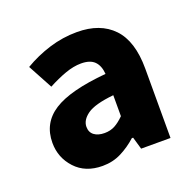

<svg xmlns="http://www.w3.org/2000/svg" viewBox="-80 -896 569 559"><g transform="rotate(-20 204.0 -616.0)"><path d="M149 -420Q96 -420 65 -453.5Q34 -487 34 -533Q34 -594 84.5 -626.5Q135 -659 248 -669Q246 -695 232.5 -708.5Q219 -722 191 -722Q168 -722 141.5 -712.5Q115 -703 87 -688L46 -764Q83 -786 125 -799Q167 -812 211 -812Q283 -812 322.5 -770.5Q362 -729 362 -644V-429H271L260 -467H256Q234 -447 207.5 -433.5Q181 -420 149 -420ZM187 -508Q205 -508 219 -515.5Q233 -523 248 -538V-603Q189 -597 166 -580.5Q143 -564 143 -543Q143 -526 155 -517Q167 -508 187 -508Z"/></g></svg>

Font: Noto Sans TC ExtraBold
Style: Regular
Weight: 800
Designer: Ryoko NISHIZUKA  (kana, bopomofo & ideographs); Paul D. Hunt (Latin, Greek & Cyrillic); Sandoll Communications , Soo-you
Foundry: Adobe
Version: Version 2.004-H2;hotconv 1.0.118;makeotfexe 2.5.65603